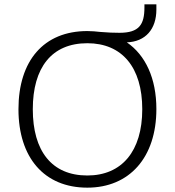

<svg xmlns="http://www.w3.org/2000/svg" viewBox="-20 -856 805 884"><path d="M65 -353C65 -131 183 8 382 8C576 8 700 -131 700 -354C700 -495 650 -602 564 -661C650 -664 700 -722 700 -812V-836H645V-822C645 -743 621 -705 530 -705C502 -705 478 -706 441 -709C423 -711 403 -713 382 -713C181 -713 65 -576 65 -353ZM131 -353C131 -545 218 -657 382 -657C542 -657 635 -546 635 -353C635 -160 541 -48 382 -48C218 -48 131 -161 131 -353Z"/></svg>

Font: Poppy and Pepper Light
Style: Regular
Weight: 300
Designer: Thy Ha
Foundry: Thy Ha
Version: Version 0.001;Glyphs 3.2 (3227)